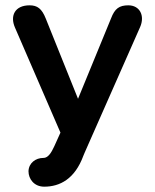

<svg xmlns="http://www.w3.org/2000/svg" viewBox="-20 -517 582 721"><path d="M87 126C87 155 108 184 146 184C205 184 261 155 293 68L298 56L506 -415C525 -458 505 -497 462 -497C428 -497 411 -485 397 -448L273 -146L152 -447C137 -485 120 -497 91 -497C36 -497 17 -458 36 -414L207 -19L184 32L180 40C166 70 153 76 143 76C114 76 88 95 87 126Z"/></svg>

Font: SN Pro SemiBold
Style: Regular
Weight: 600
Designer: Tobias Whetton
Foundry: Supernotes
Version: Version 1.003;Glyphs 3.3 (3324)